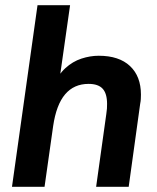

<svg xmlns="http://www.w3.org/2000/svg" viewBox="-20 -717 604 737"><path d="M26 0 124 -697H249L204 -381L184 -385Q203 -430 231 -455.5Q259 -481 292.5 -492Q326 -503 359 -503Q437 -503 479 -463.5Q521 -424 521 -354Q521 -345 520.5 -336.5Q520 -328 518 -318L474 0H349L388 -279Q390 -291 390.5 -300Q391 -309 391 -318Q391 -358 374 -376.5Q357 -395 320 -395Q264 -395 230 -355Q196 -315 184 -233L151 0Z"/></svg>

Font: Hanken Grotesk
Style: Bold Italic
Weight: 700
Italic angle: -8°
Designer: Alfredo Marco Pradil
Foundry: Hanken Design Co.
Version: Version 3.013